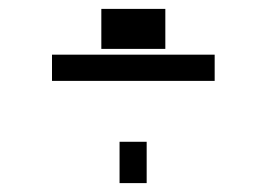

<svg xmlns="http://www.w3.org/2000/svg" viewBox="-20 -445 600 432"><path d="M310 -33V-126H249V-33ZM352 -335V-425H208V-335ZM463 -263V-322H97V-263Z"/></svg>

Font: RazerF5 Light
Style: Regular
Weight: 300
Foundry: Razer Inc.
Version: Version 2